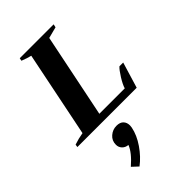

<svg xmlns="http://www.w3.org/2000/svg" viewBox="-336 -804 1298 1298"><g transform="rotate(-45 313.0 -155.0)"><path d="M-17 -20Q27 -35 71 -42L196 -657Q165 -664 125 -680L129 -700H453L448 -677Q388 -661 367 -656L244 -54H487Q495 -82 522 -125.5Q549 -169 567 -185H603L547 0H-20ZM141 350Q214 287 234 234Q208 232 191.5 215Q175 198 175 173Q175 134 203.5 109.5Q232 85 268 85Q302 85 318.5 102.5Q335 120 335 148Q335 155 333 167Q321 228 279 289Q237 350 184 390Z"/></g></svg>

Font: Trirong ExtraBold
Style: Italic
Weight: 800
Italic angle: -12°
Designer: Katatrad Team
Foundry: CadsonDemak
Version: Version 1.001